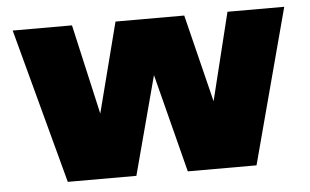

<svg xmlns="http://www.w3.org/2000/svg" viewBox="-44 -615 1097 679"><g transform="rotate(-5 505.0 -275.0)"><path d="M785.5 -550H987L840.5 0H596.5L507 -349.5L414 0H170.5L23 -550H233.5L306 -230.5L388 -550H632L709 -239Z"/></g></svg>

Font: Encode Sans Semi Expanded Black
Style: Regular
Weight: 900
Width: 6
Designer: Multiple Designers
Foundry: Impallari Type
Version: Version 2.000